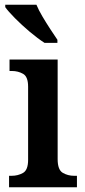

<svg xmlns="http://www.w3.org/2000/svg" viewBox="-20 -786 357 806"><path d="M18 0V-48H29Q55 -48 76.5 -60Q98 -72 98 -115V-422Q98 -464 77 -476Q56 -488 30 -488H20V-536H222V-118Q222 -73 243.5 -60.5Q265 -48 291 -48H303V0ZM167 -606Q139 -624 105 -652.5Q71 -681 42.5 -710Q14 -739 2 -756V-766H133Q142 -744 158 -717Q174 -690 191 -664Q208 -638 221 -619V-606Z"/></svg>

Font: Noto Serif SemiCondensed SemiBold
Style: Regular
Weight: 600
Width: 4
Designer: Monotype Design Team
Foundry: Monotype Imaging Inc.
Version: Version 2.013; ttfautohint (v1.8.4.7-5d5b)